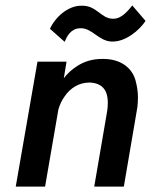

<svg xmlns="http://www.w3.org/2000/svg" viewBox="-20 -687 569 707"><path d="M164 -581 218 -533C226 -552 240 -582 275 -583C276 -583 277 -583 278 -583C320 -583 343 -536 391 -534C392 -534 394 -534 395 -534C443 -534 492 -574 516 -610L467 -667C448 -642 425 -619 400 -618C399 -618 398 -618 396 -618C352 -618 337 -666 283 -666C282 -666 280 -666 279 -666C231 -666 184 -625 164 -581ZM225 -460H118L38 0H146L195 -284C200 -301 207 -317 218 -332C239 -363 271 -383 309 -383C310 -383 312 -383 313 -383C374 -379 377 -331 377 -307C377 -298 376 -289 375 -280L327 0H436L486 -293C487 -305 488 -317 488 -328C488 -348 485 -369 479 -391C467 -435 427 -470 360 -470C359 -470 357 -470 356 -470C321 -470 290 -461 263 -443C244 -431 228 -416 215 -399Z"/></svg>

Font: Jost Medium
Style: Italic
Weight: 500
Italic angle: -5°
Version: Version 3.710